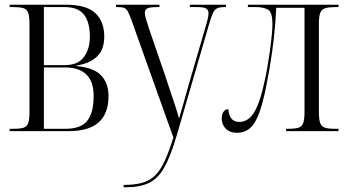

<svg xmlns="http://www.w3.org/2000/svg" viewBox="-20 -556 1477 814"><path d="M21 0V-10H37Q65 -10 79.5 -14.5Q94 -19 99.5 -34Q105 -49 105 -82V-453Q105 -486 99.5 -501.5Q94 -517 79 -521.5Q64 -526 37 -526H21V-536H260Q346 -536 384 -500.5Q422 -465 422 -401Q422 -346 391.5 -316.5Q361 -287 304 -278V-276Q375 -270 407.5 -237.5Q440 -205 440 -148Q440 0 272 0ZM255 -280Q311 -280 336 -314.5Q361 -349 361 -400Q361 -462 336 -494Q311 -526 254 -526H166V-280ZM258 -10Q323 -10 350 -44Q377 -78 377 -149Q377 -270 255 -270H166V-10Z M504 228Q551 228 583 219Q615 210 637.5 188Q660 166 678 127Q696 88 715 27L538 -469Q529 -494 522.5 -506.5Q516 -519 506.5 -522.5Q497 -526 478 -526H472V-536H656V-526H649Q616 -526 605 -520.5Q594 -515 594 -501Q594 -491 599 -475Q604 -459 612 -434L682 -230Q696 -187 706 -157.5Q716 -128 724 -104Q732 -80 739 -53Q748 -82 759 -122Q770 -162 782 -204L850 -437Q857 -459 860.5 -475Q864 -491 864 -500Q864 -513 854.5 -519.5Q845 -526 813 -526H785V-536H938V-526H932Q912 -526 901 -521Q890 -516 882.5 -500Q875 -484 866 -452L729 19Q703 107 676.5 154Q650 201 611.5 219.5Q573 238 512 238H504Z M985 7Q954 7 937 -10.5Q920 -28 920 -54Q920 -71 927.5 -82Q935 -93 948 -93Q950 -68 961 -53.5Q972 -39 996 -39Q1017 -39 1036 -54Q1055 -69 1071.5 -107.5Q1088 -146 1103 -218Q1108 -239 1113.5 -271Q1119 -303 1124 -338.5Q1129 -374 1132 -405Q1135 -436 1135 -454Q1135 -503 1117 -514.5Q1099 -526 1063 -526H1031V-536H1415V-526H1403Q1375 -526 1359.5 -521.5Q1344 -517 1338 -502Q1332 -487 1332 -456V-82Q1332 -50 1337.5 -34.5Q1343 -19 1358 -14.5Q1373 -10 1401 -10H1415V0H1193V-10H1202Q1230 -10 1245 -14.5Q1260 -19 1265.5 -34.5Q1271 -50 1271 -82V-523H1151Q1149 -465 1141.5 -398Q1134 -331 1123 -267.5Q1112 -204 1101 -154Q1080 -63 1054 -28Q1028 7 985 7Z"/></svg>

Font: Noto Serif Display Condensed Light
Style: Regular
Weight: 300
Width: 3
Designer: Monotype Design Team
Foundry: Monotype Imaging Inc.
Version: Version 2.009